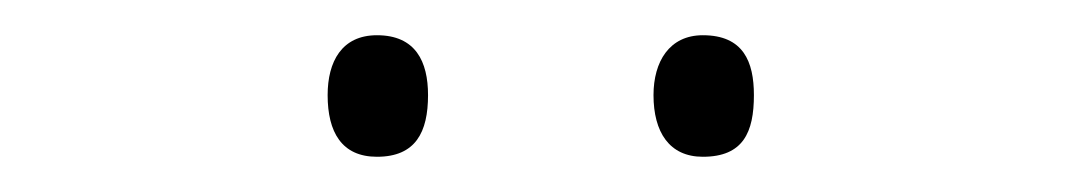

<svg xmlns="http://www.w3.org/2000/svg" viewBox="-20 -733 616 109"><path d="M166 -679C166 -658 174 -644 194 -644C216 -644 223 -658 223 -679C223 -698 216 -713 194 -713C174 -713 166 -698 166 -679ZM351 -679C351 -658 360 -644 379 -644C402 -644 408 -658 408 -679C408 -698 402 -713 379 -713C360 -713 351 -698 351 -679Z"/></svg>

Font: Noto Sans Cherokee ExtraLight
Style: Regular
Weight: 200
Designer: Monotype Design Team
Foundry: Monotype Imaging Inc.
Version: Version 2.001